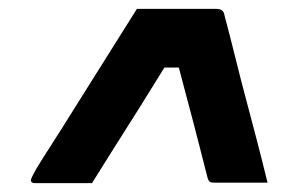

<svg xmlns="http://www.w3.org/2000/svg" viewBox="-20 -770 640 432"><path d="M288 -750Q333 -750 378 -750Q423 -750 467 -750Q475 -750 479.5 -746.5Q484 -743 485 -736Q499 -683 510.5 -636.5Q522 -590 533.5 -547Q545 -504 557 -458Q569 -412 582 -359Q552 -359 523 -359Q494 -359 462 -359Q455 -359 452 -361Q449 -363 447 -370Q437 -409 429 -440.5Q421 -472 413.5 -500.5Q406 -529 397.5 -560.5Q389 -592 379 -631L400 -618H321L366 -644Q338 -599 315.5 -562.5Q293 -526 272.5 -494Q252 -462 231.5 -429Q211 -396 187 -358H58Q55 -358 53 -359Q51 -360 50 -362Q49 -364 50 -367Q51 -370 53 -374Q55 -378 61 -389Q71 -406 95.5 -444Q120 -482 152 -533.5Q184 -585 219.5 -641Q255 -697 288 -750Z"/></svg>

Font: RecMonoLinear Nerd Font Mono
Style: Bold Italic
Weight: 700
Italic angle: -10°
Monospace: yes
Version: Version 1.085; ttfautohint (v1.8.4.7-5d5b);Nerd Fonts 3.2.1